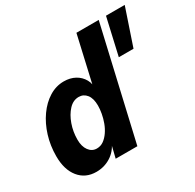

<svg xmlns="http://www.w3.org/2000/svg" viewBox="-158 -892 1090 1074"><g transform="rotate(-30 387.0 -355.0)"><path d="M300 0 323 -94 326 -89Q305 -42 263.5 -16Q222 10 171 10Q101 10 60 -40.5Q19 -91 19 -178Q19 -246 38 -307.5Q57 -369 91 -417Q125 -465 169.5 -492.5Q214 -520 264 -520Q305 -520 336 -503Q367 -486 384 -455.5Q401 -425 397 -384L386 -387L462 -720H606L440 0ZM238 -102Q263 -102 282.5 -116Q302 -130 317.5 -152.5Q333 -175 343 -202Q353 -229 358 -256.5Q363 -284 363 -307Q363 -354 343.5 -378.5Q324 -403 293 -403Q257 -403 229 -373Q201 -343 184.5 -296.5Q168 -250 168 -199Q168 -155 187.5 -128.5Q207 -102 238 -102ZM694 -483H599L653 -720H774Z"/></g></svg>

Font: Instrument Sans SemiCondensed
Style: Bold Italic
Weight: 700
Width: 4
Italic angle: -13°
Designer: Rodrigo Fuenzalida
Foundry: fragTYPE
Version: Version 1.000;gftools[0.9.28]